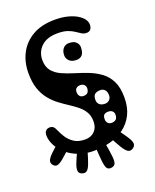

<svg xmlns="http://www.w3.org/2000/svg" viewBox="-151 -796 803 996"><g transform="rotate(-20 250.0 -298.5)"><path d="M234 -1Q185.5 -1 147.5 -16Q109.5 -31 83 -55.2Q56.5 -79.5 42.8 -107.2Q29 -135 29 -160Q29 -177.5 37.5 -185.8Q46 -194 58 -194Q71.5 -194 79 -187.2Q86.5 -180.5 93 -164Q99.5 -148.5 112.8 -126.8Q126 -105 150 -88.5Q174 -72 212 -72Q244.5 -72 264.2 -91.8Q284 -111.5 284 -146Q284 -176 271.5 -197.5Q259 -219 238.2 -235.8Q217.5 -252.5 192.8 -268.5Q168 -284.5 143.2 -303.2Q118.5 -322 97.8 -347.5Q77 -373 64.5 -409Q52 -445 52 -496Q52 -556 77.2 -604.5Q102.5 -653 152.2 -681.5Q202 -710 275 -710Q313.5 -710 343.5 -702.5Q373.5 -695 394.8 -682.5Q416 -670 427 -655Q438 -640 438 -625Q438 -608.5 430.5 -598.8Q423 -589 407 -589Q393 -589 381 -596.5Q369 -604 354.5 -614Q340 -624 318.8 -631.5Q297.5 -639 264 -639Q205 -639 174 -609.2Q143 -579.5 143 -535Q143 -498 161 -475.5Q179 -453 209 -439.2Q239 -425.5 274.5 -414.8Q310 -404 345.5 -390.5Q381 -377 411 -355.5Q441 -334 459 -298.8Q477 -263.5 477 -208Q477 -153 457.2 -113.8Q437.5 -74.5 403.5 -49.5Q369.5 -24.5 325.8 -12.8Q282 -1 234 -1ZM369 -106Q403 -106 403 -139Q403 -152 395 -159.5Q387 -167 372 -167Q356.5 -167 349.2 -160Q342 -153 342 -137Q342 -121.5 350.2 -113.8Q358.5 -106 369 -106ZM372 -211Q386.5 -211 396.2 -220.5Q406 -230 406 -245Q406 -266 396.2 -276Q386.5 -286 373 -286Q351.5 -286 341.2 -277.2Q331 -268.5 331 -246Q331 -230.5 341.5 -220.8Q352 -211 372 -211ZM281 -287Q297.5 -287 304.8 -295.8Q312 -304.5 312 -320Q312 -330.5 304 -338.2Q296 -346 283 -346Q269.5 -346 261.2 -339Q253 -332 253 -319Q253 -304 260.2 -295.5Q267.5 -287 281 -287ZM311 -475Q285 -475 271.5 -488Q258 -501 258 -519Q258 -543 270.2 -557Q282.5 -571 302 -571Q329 -571 341.5 -558.5Q354 -546 354 -530Q354 -501.5 342.8 -488.2Q331.5 -475 311 -475ZM329 -50 371 -79Q405.5 -33.5 422.8 -7.2Q440 19 440.5 33.2Q441 47.5 426 57Q411.5 66 399 58.8Q386.5 51.5 370.2 25Q354 -1.5 329 -50ZM248 -20 300 -29Q310.5 28.5 313.5 58Q316.5 87.5 311 98.5Q305.5 109.5 291 112Q273.5 115 265.5 104.5Q257.5 94 254.2 64.2Q251 34.5 248 -20ZM154 -36 204 -17Q191 28.5 181.5 53.5Q172 78.5 161.2 86Q150.5 93.5 134 87Q119.5 81.5 117.8 67.8Q116 54 125.5 29Q135 4 154 -36ZM122 -79Q123 -80 123.8 -81.2Q124.5 -82.5 125 -83Q129.5 -89 138.8 -88.2Q148 -87.5 156 -82Q164.5 -77.5 168.8 -70.2Q173 -63 169 -56Q168.5 -54.5 167 -52.5Q165.5 -50.5 164 -49Q158.5 -41.5 151.2 -39.5Q144 -37.5 137 -40Q130 -42.5 125 -48Q121 -52 118.8 -57.2Q116.5 -62.5 117 -68Q117.5 -73.5 122 -79ZM85 -116 118 -65Q83.5 -32 62.8 -15Q42 2 29.5 3.8Q17 5.5 7 -7Q-2.5 -18.5 2.2 -32Q7 -45.5 27.2 -65.2Q47.5 -85 85 -116Z"/></g></svg>

Font: Kablammo
Style: Regular
Weight: 400
Designer: Travis Kochel, Lizy Gershenzon, Daria Petrova, Ethan Cohen
Foundry: Vectro Type Foundry
Version: Version 1.002